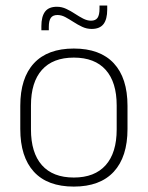

<svg xmlns="http://www.w3.org/2000/svg" viewBox="-20 -678 546 710"><path d="M253 12Q155.5 12 105.2 -43Q55 -98 55 -201V-286.5Q55 -389.5 105.5 -444Q156 -498.5 253 -498.5Q350 -498.5 400.8 -444Q451.5 -389.5 451.5 -286.5V-201Q451.5 -98 400.8 -43Q350 12 253 12ZM253 -21.5Q330 -21.5 370.8 -67.2Q411.5 -113 411.5 -199.5V-288Q411.5 -374 371 -419.5Q330.5 -465 253 -465Q175.5 -465 135 -419.5Q94.5 -374 94.5 -288V-199.5Q94.5 -113 135 -67.2Q175.5 -21.5 253 -21.5ZM319 -571Q300.5 -571 284 -578.8Q267.5 -586.5 251.8 -596.8Q236 -607 221.5 -614.8Q207 -622.5 192.5 -622.5Q175.5 -622.5 168 -612Q160.5 -601.5 160.5 -578.5V-566H133V-581.5Q133 -616.5 146.5 -634.8Q160 -653 190.5 -653Q208.5 -653 225 -645.2Q241.5 -637.5 257 -627.2Q272.5 -617 287.5 -609.2Q302.5 -601.5 316.5 -601.5Q333.5 -601.5 340.8 -612.2Q348 -623 348 -646V-657.5H376.5V-642.5Q376.5 -607 362.8 -589Q349 -571 319 -571Z"/></svg>

Font: Anek Gurmukhi Medium ExtraLight
Style: Regular
Weight: 250
Version: Version 1.003